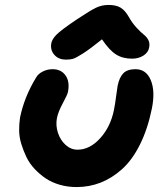

<svg xmlns="http://www.w3.org/2000/svg" viewBox="-20 -799 659 785"><path d="M249 -555.2Q221.2 -555.2 203.9 -573Q186.5 -590.8 189 -617.2Q190.4 -635.7 209.2 -655.5Q228 -675.3 294.9 -720.2Q348.6 -755.9 372.3 -767.3Q396 -778.8 423.8 -778.8Q454.6 -778.8 472.9 -767.8Q491.2 -756.8 505.9 -731Q520 -705.6 538.3 -685.8Q556.6 -666 568.4 -657Q580.1 -647.9 586.7 -635Q593.3 -622.1 589.8 -605Q586.4 -584.5 566.4 -571.8Q546.4 -559.1 520 -559.1Q481.9 -559.1 454.6 -576.2Q427.2 -593.3 397 -638.2Q348.6 -599.1 319.1 -580.3Q289.6 -561.5 277.8 -558.3Q266.1 -555.2 249 -555.2ZM293 -34.2Q256.3 -34.2 223.9 -43.7Q191.4 -53.2 166.7 -69.8Q142.1 -86.4 121.3 -108.6Q100.6 -130.9 88.1 -156.7Q75.7 -182.6 67.1 -210.4Q58.6 -238.3 58.3 -265.6Q58.1 -293 62 -318.8Q79.6 -403.3 127 -481Q135.3 -496.6 154.3 -506.3Q173.3 -516.1 194.8 -516.1Q230 -516.1 248 -490.5Q266.1 -464.8 257.8 -422.9Q255.4 -411.1 236.8 -377Q218.3 -342.8 212.9 -316.9Q207 -286.6 216.8 -256.3Q226.6 -226.1 248.3 -206.5Q270 -187 296.9 -187Q347.2 -187 389.6 -233.9Q432.1 -280.8 445.8 -349.1Q450.7 -373 454.6 -404.3Q458.5 -435.5 460.9 -448.2Q467.8 -482.4 484.1 -499.3Q500.5 -516.1 534.2 -516.1Q577.6 -516.1 596.4 -471.4Q615.2 -426.8 601.1 -356Q584 -271.5 552.2 -208Q520.5 -144.5 479 -107.4Q437.5 -70.3 391.1 -52.2Q344.7 -34.2 293 -34.2Z"/></svg>

Font: Shantell Sans Irregular Bouncy
Style: Bold Italic
Weight: 700
Italic angle: -11.31°
Designer: Stephen Nixon, Anya Danilova, Shantell Martin
Foundry: Arrow Type
Version: Version 1.006;[9816181b4]